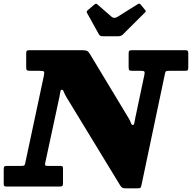

<svg xmlns="http://www.w3.org/2000/svg" viewBox="-68 -1026 1055 1056"><path d="M149.5 -636.5H98.5Q84.5 -636.5 80.2 -639.8Q76 -643 76 -656.5V-731.5Q76 -744.5 80.2 -747.2Q84.5 -750 97.5 -750H380.5Q401 -750 409.2 -746.8Q417.5 -743.5 425 -731.5L638 -378.5Q647.5 -363.5 651.5 -351Q655.5 -338.5 662.5 -338.5Q669 -338.5 670.5 -348.2Q672 -358 676 -377L726.5 -616.5Q729 -629.5 725.2 -633Q721.5 -636.5 706 -636.5H660Q646.5 -636.5 643 -640.2Q639.5 -644 639.5 -657.5V-731Q639.5 -743 643 -746.5Q646.5 -750 659 -750H950.5Q961 -750 964.2 -746.8Q967.5 -743.5 967.5 -733V-656Q967.5 -643.5 964 -640Q960.5 -636.5 948.5 -636.5H863Q848 -636.5 844.8 -634Q841.5 -631.5 839 -619.5L710 -7.5Q708 2.5 704.8 6.2Q701.5 10 689 10H626Q611 10 605 6.5Q599 3 593.5 -5.5L297.5 -491.5Q287.5 -508 283.2 -520.2Q279 -532.5 272 -532.5Q265.5 -532.5 264 -521.8Q262.5 -511 258.5 -491.5L181 -131.5Q178.5 -120 180.8 -116.8Q183 -113.5 196 -113.5H260.5Q269.5 -113.5 274 -111.8Q278.5 -110 278.5 -100.5V-18.5Q278.5 -6 274.5 -3Q270.5 0 259.5 0H-33Q-42 0 -44.8 -3Q-47.5 -6 -47.5 -15.5V-92.5Q-47.5 -105 -45 -109.2Q-42.5 -113.5 -30 -113.5H48Q62.5 -113.5 65.5 -116Q68.5 -118.5 71 -130L173.5 -610.5Q177 -628 173.5 -632.2Q170 -636.5 149.5 -636.5ZM476 -837 410.5 -955Q405.5 -963.5 416.5 -971.5L450.5 -1000.5Q458 -1006 460.5 -1005.8Q463 -1005.5 469 -1000.5L546 -933.5Q560 -922 578.5 -933.5L688.5 -1002.5Q696 -1007 699.2 -1005.8Q702.5 -1004.5 707 -999.5L729 -972.5Q734 -966.5 733.8 -963.8Q733.5 -961 726.5 -954.5L607.5 -836Q598 -826.5 579.5 -826.5H501Q489.5 -826.5 484.5 -829Q479.5 -831.5 476 -837Z"/></svg>

Font: Besley* Heavy
Style: Italic
Weight: 800
Italic angle: -13°
Designer: Owen Earl
Foundry: indestructible type*
Version: Version 3.000; ttfautohint (v1.8.3)